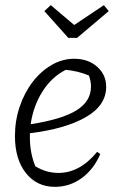

<svg xmlns="http://www.w3.org/2000/svg" viewBox="-20 -717 465 745"><path d="M193 8Q123 8 80.5 -45.5Q38 -99 38 -189Q38 -249 56.5 -303.5Q75 -358 107 -399.5Q139 -441 180.5 -465Q222 -489 268 -489Q322 -489 357 -458Q392 -427 392 -380Q392 -308 313 -262.5Q234 -217 96 -200Q96 -191 96 -183Q96 -124 117 -72Q159 -46 207 -46Q290 -46 357 -128L369 -119Q343 -59 296.5 -25.5Q250 8 193 8ZM333 -381Q333 -402 325 -424Q282 -442 235 -446Q180 -418 144.5 -361.5Q109 -305 99 -235Q221 -254 277 -289Q333 -324 333 -381ZM245 -570 152 -674 177 -697 268 -620 383 -697 402 -674 279 -570Z"/></svg>

Font: Piazzolla Light
Style: Italic
Weight: 300
Italic angle: -11.3°
Designer: Juan Pablo del Peral
Foundry: Huerta Tipografica
Version: Version 1.330